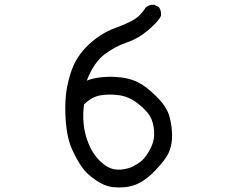

<svg xmlns="http://www.w3.org/2000/svg" viewBox="-20 -800 1040 833"><path d="M467.8 11.7Q442.4 7.8 419.9 -3.9Q397.5 -15.6 373 -35.2Q348.6 -54.7 329.1 -84.5Q309.6 -114.3 292.5 -152.3Q275.4 -190.4 268.6 -243.2Q261.7 -295.9 263.7 -357.4Q265.6 -418.9 287.6 -486.3Q309.6 -553.7 362.3 -604Q415 -654.3 475.6 -676.8Q536.1 -699.2 563.5 -716.3Q590.8 -733.4 612.3 -767.6Q627.9 -781.2 649.4 -779.3L668.9 -769.5Q680.7 -753.9 678.7 -732.4Q670.9 -710.9 626 -671.9Q581.1 -632.8 531.2 -616.2Q481.4 -599.6 434.6 -564.9Q387.7 -530.3 356.4 -450.2Q385.7 -461.9 423.8 -465.3Q461.9 -468.8 502.9 -464.4Q543.9 -460 578.1 -443.4Q612.3 -426.8 657.2 -382.8Q702.1 -338.9 713.9 -298.8Q725.6 -258.8 726.6 -215.8Q727.5 -172.9 712.9 -139.6Q698.2 -106.4 652.3 -59.1Q606.4 -11.7 563.5 2.9Q520.5 17.6 467.8 11.7ZM563.5 -82Q588.9 -93.8 606.4 -114.7Q624 -135.7 637.7 -166Q651.4 -196.3 648.4 -233.4Q645.5 -270.5 630.9 -295.9Q616.2 -321.3 577.1 -351.6Q538.1 -381.8 494.6 -387.2Q451.2 -392.6 414.6 -386.2Q377.9 -379.9 344.7 -346.7Q338.9 -307.6 342.8 -263.7Q346.7 -219.7 364.3 -176.8Q381.8 -133.8 410.2 -105Q438.5 -76.2 464.8 -68.4Q491.2 -60.5 521 -66.4Q550.8 -72.3 563.5 -82Z"/></svg>

Font: NaikaiFont
Style: Regular-Lite
Weight: 400
Version: Version 1.67